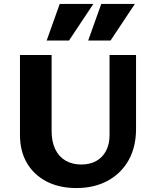

<svg xmlns="http://www.w3.org/2000/svg" viewBox="-20 -936 785 971"><path d="M366 15Q280 15 216 -18Q152 -51 116.5 -111Q81 -171 81 -254V-658H241V-274Q241 -219 259.5 -181Q278 -143 312 -123.5Q346 -104 391 -104Q435 -104 467 -122Q499 -140 516.5 -173.5Q534 -207 534 -251V-658H668V-284Q668 -193 630.5 -126Q593 -59 525 -22Q457 15 366 15ZM216 -731 282 -916H452L329 -731ZM426 -731 492 -916H662L539 -731Z"/></svg>

Font: Ysabeau SC ExtraBold
Style: Regular
Weight: 800
Designer: Christian Thalmann (Catharsis Fonts)
Version: Version 2.001;gftools[0.9.30]; featfreeze: smcp